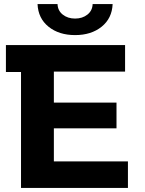

<svg xmlns="http://www.w3.org/2000/svg" viewBox="-20 -921 711 941"><path d="M607 -130V0H83V-568H9V-700H593V-570H244V-418H551V-292H244V-130ZM164 -901H262Q263 -869 287.5 -849.5Q312 -830 348 -830Q384 -830 408.5 -849.5Q433 -869 434 -901H532Q529 -831 478 -790Q427 -749 348 -749Q269 -749 218 -790Q167 -831 164 -901Z"/></svg>

Font: mBank
Style: Bold
Weight: 700
Designer: Julieta Ulanovsky
Foundry: Julieta Ulanovsky
Version: Version 7.200